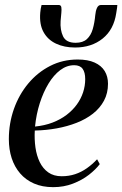

<svg xmlns="http://www.w3.org/2000/svg" viewBox="-20 -762 504 792"><path d="M391.5 -85Q375 -63 346.8 -41Q318.5 -19 280.8 -4.5Q243 10 199.5 10Q154.5 10 120.2 -5Q86 -20 63 -46.8Q40 -73.5 28.2 -109.5Q16.5 -145.5 16.5 -188Q16.5 -253.5 37.5 -312.8Q58.5 -372 96.8 -417.8Q135 -463.5 186.8 -490Q238.5 -516.5 300.5 -516.5Q342.5 -516.5 370.2 -504Q398 -491.5 411.8 -469Q425.5 -446.5 425.5 -416.5Q425.5 -377.5 409 -346.8Q392.5 -316 363.5 -293.2Q334.5 -270.5 296.2 -255.5Q258 -240.5 214 -232.5Q170 -224.5 123.5 -223.5Q121.5 -187.5 126.2 -153.8Q131 -120 144 -93.2Q157 -66.5 179.2 -50.8Q201.5 -35 234.5 -35Q264 -35 289.8 -43.5Q315.5 -52 338.2 -68Q361 -84 380.5 -105ZM286 -493Q255.5 -493 228.5 -472.8Q201.5 -452.5 180 -417Q158.5 -381.5 144 -336Q129.5 -290.5 124.5 -240Q164.5 -244 197 -256.5Q229.5 -269 254.8 -288.2Q280 -307.5 297 -331Q314 -354.5 322.8 -381.2Q331.5 -408 331.5 -435.5Q331.5 -463.5 320.8 -478.2Q310 -493 286 -493ZM221.5 -741.5Q231.5 -741.5 233 -732.2Q234.5 -723 233 -708.5Q232.5 -701.5 231.5 -692Q230.5 -682.5 230 -675.5Q227.5 -638.5 240.2 -612Q253 -585.5 292 -585.5Q322 -585.5 338.5 -600.8Q355 -616 362.5 -641.8Q370 -667.5 373 -700Q374.5 -717 380 -729.2Q385.5 -741.5 397 -741.5H464Q463.5 -737 463 -730.5Q462.5 -724 459.5 -708Q449.5 -640 403.5 -603Q357.5 -566 289.5 -566Q245 -566 211 -582Q177 -598 159.5 -629.8Q142 -661.5 146 -709.5Q146.5 -717.5 148 -725.8Q149.5 -734 151.5 -741.5Z"/></svg>

Font: Merriweather 144pt
Style: Italic
Weight: 400
Italic angle: -7.8°
Version: Version 2.101